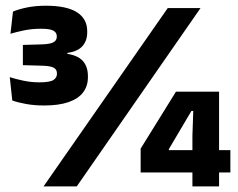

<svg xmlns="http://www.w3.org/2000/svg" viewBox="-20 -668 854 688"><path d="M138 -290Q103 -290 72.8 -295.5Q42.5 -301 24 -308L15 -391.5Q37 -384.5 64.2 -378.8Q91.5 -373 121 -373Q158.5 -373 171.2 -381.2Q184 -389.5 184 -403V-405Q184 -411.5 181.5 -416.5Q179 -421.5 173.5 -424.8Q168 -428 158.2 -430Q148.5 -432 134 -432.5L62 -434.5V-507L131 -509Q159.5 -510 171.5 -516.5Q183.5 -523 183.5 -536.5V-538Q183.5 -551.5 171.2 -558.2Q159 -565 127 -565Q94 -565 65.5 -559Q37 -553 17.5 -547L26.5 -626.5Q48 -635.5 78 -641.5Q108 -647.5 144.5 -647.5Q219 -647.5 255.8 -624Q292.5 -600.5 292.5 -556.5V-552Q292.5 -522 275.5 -502.8Q258.5 -483.5 221.5 -478.5V-466L215 -476Q258 -470.5 276.5 -450Q295 -429.5 295 -395.5V-390.5Q295 -360 278 -337.2Q261 -314.5 226 -302.2Q191 -290 138 -290ZM255 0H136L581 -639H698.5ZM765 0H669.5V-181.5L672.5 -270.5H666L585 -133.5V-102L540.5 -130H805.5V-50H484V-135.5L610.5 -339.5H765Z"/></svg>

Font: Anek Kannada
Style: Bold
Weight: 700
Version: Version 1.003